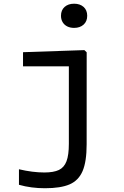

<svg xmlns="http://www.w3.org/2000/svg" viewBox="-20 -791 660 1020"><path d="M218.7 209Q182.5 209 148 204.5Q113.5 200 80.7 190.7V108.2Q153.5 125.3 215.5 125.3Q264.8 125.3 292.8 112Q320.7 98.7 333.2 65.9Q345.8 33.2 345.8 -27.2V-470.3L368.3 -438.5H102.3V-513.7L428.3 -524.8L440.5 -513L440.3 -24.3Q440.3 67.5 418.8 117.8Q397.2 168 349.8 188.5Q302.3 209 218.7 209ZM304 -707.3Q304 -737 323.2 -754.2Q342.5 -771.3 373.7 -771.3Q404.8 -771.3 424.1 -754.2Q443.3 -737 443.3 -707.3Q443.3 -677.5 424.1 -660.2Q404.8 -642.8 373.7 -642.8Q353.2 -642.8 337.4 -650.6Q321.7 -658.3 312.8 -673.1Q304 -687.8 304 -707.3Z"/></svg>

Font: Monaspace Neon Var ExtraLight
Style: Regular
Weight: 200
Designer: Riley Cran and the Lettermatic Team
Version: Version 1.200 (Monaspace Neon Var)